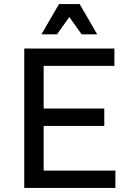

<svg xmlns="http://www.w3.org/2000/svg" viewBox="-20 -930 661 950"><path d="M100 0V-690H546V-604H196V-393H496V-307H196V-86H551V0ZM185 -760 272 -910H374L461 -760H384L323 -846L262 -760Z"/></svg>

Font: Radio Canada
Style: Regular
Weight: 400
Designer: Charles Daoud, Etienne Aubert Bonn, Alexandre Saumier Demers, Jacques Le Bailly
Foundry: Radio-Canada
Version: Version 2.104;gftools[0.9.28.dev5+ged2979d]